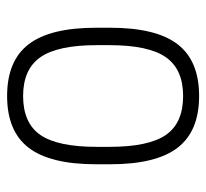

<svg xmlns="http://www.w3.org/2000/svg" viewBox="-40 -530 580 540"><g transform="rotate(90 250.0 -260.0)"><path d="M250 10Q151 10 104.5 -50.5Q58 -111 58 -240V-280Q58 -409 104.5 -469.5Q151 -530 250 -530Q349 -530 395.5 -469.5Q442 -409 442 -280V-240Q442 -111 395.5 -50.5Q349 10 250 10ZM250 -35Q326 -35 359.5 -83.5Q393 -132 393 -242V-278Q393 -388 359.5 -436.5Q326 -485 250 -485Q175 -485 141 -436.5Q107 -388 107 -278V-242Q107 -132 141 -83.5Q175 -35 250 -35Z"/></g></svg>

Font: M PLUS 1 Code Light
Style: Regular
Weight: 300
Designer: Coji Morishita
Foundry: UNDERFOREST DESIGN
Version: Version 1.002